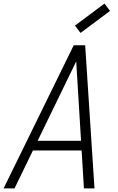

<svg xmlns="http://www.w3.org/2000/svg" viewBox="-40 -1053 660 1073"><path d="M-20 0 372 -800H436L488 0H429L386 -710L41 0ZM114 -212 139 -266H442L444 -212ZM410 -869 379 -910 544 -1033 575 -992Z"/></svg>

Font: Victor Mono Thin ExtraLight
Style: Italic
Weight: 250
Italic angle: -12°
Monospace: yes
Version: Version 1.561;gftools[0.9.30]